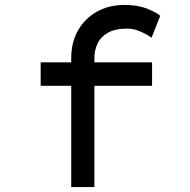

<svg xmlns="http://www.w3.org/2000/svg" viewBox="-20 -759 770 779"><path d="M269 0V-524Q269 -587 296.5 -635.5Q324 -684 373 -711.5Q422 -739 485 -739Q539 -739 576.5 -724Q614 -709 630 -695L595 -606Q577 -619 550 -631Q523 -643 497 -643Q447 -643 417.5 -626Q388 -609 375.5 -582Q363 -555 363 -524V0H316Q308 0 296.5 0Q285 0 269 0ZM145 -411V-506H597V-411Z"/></svg>

Font: Lexend Zetta
Style: Regular
Weight: 400
Designer: Bonnie Shaver-Troup, Thomas Jockin
Foundry: Lexend
Version: Version 1.007